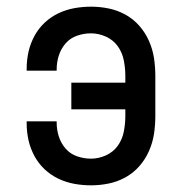

<svg xmlns="http://www.w3.org/2000/svg" viewBox="-20 -548 540 576"><path d="M253 8Q228 8 203 3.5Q178 -1 155 -12Q132 -23 113.5 -40.5Q95 -58 83 -80.5Q71 -103 65.5 -127.5Q60 -152 60 -178V-184H150V-180Q150 -159 156.5 -138.5Q163 -118 177 -102Q191 -86 211.5 -79Q232 -72 253 -72Q276 -72 298 -82Q320 -92 333.5 -111Q347 -130 351.5 -153.5Q356 -177 356 -200V-220H194V-300H356V-320Q356 -343 351.5 -366.5Q347 -390 333.5 -409Q320 -428 298 -438Q276 -448 253 -448Q232 -448 211.5 -441Q191 -434 177 -418Q163 -402 156.5 -381.5Q150 -361 150 -340V-336H60V-342Q60 -368 65.5 -392.5Q71 -417 83 -439.5Q95 -462 113.5 -479.5Q132 -497 155 -508Q178 -519 203 -523.5Q228 -528 253 -528Q280 -528 306.5 -522.5Q333 -517 356.5 -504Q380 -491 398 -470.5Q416 -450 427 -425Q438 -400 442 -373.5Q446 -347 446 -320V-200Q446 -173 442 -146.5Q438 -120 427 -95Q416 -70 398 -49.5Q380 -29 356.5 -16Q333 -3 306.5 2.5Q280 8 253 8Z"/></svg>

Font: Iosevka Custom Medium
Style: Regular
Weight: 500
Monospace: yes
Designer: Belleve Invis
Foundry: Belleve Invis
Version: Version 32.5.0; ttfautohint (v1.8.4)